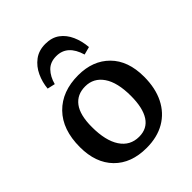

<svg xmlns="http://www.w3.org/2000/svg" viewBox="-217 -892 1032 1032"><g transform="rotate(-45 299.0 -376.5)"><path d="M294 14Q177 14 110 -54.5Q43 -123 43 -243Q43 -376 115 -449.5Q187 -523 310 -523Q421 -523 488 -455.5Q555 -388 555 -267Q555 -180 523.5 -117Q492 -54 433.5 -20Q375 14 294 14ZM308 -57Q370 -57 401 -105Q432 -153 432 -244Q432 -346 395 -400Q358 -454 294 -454Q232 -454 198.5 -409.5Q165 -365 165 -274Q165 -170 202.5 -113.5Q240 -57 308 -57ZM304 -767Q353 -767 385.5 -743Q418 -719 436 -678.5Q454 -638 458 -589L413 -577Q383 -679 299 -679Q253 -679 226 -651Q199 -623 187 -578L143 -588Q147 -633 166 -674Q185 -715 219.5 -741Q254 -767 304 -767Z"/></g></svg>

Font: Literata 12pt Medium
Style: Regular
Weight: 500
Designer: Latin by Veronika Burian and Jose Scaglione. Greek by Irene Vlachou. Cyrillic by Vera Evstafieva.
Foundry: TypeTogether
Version: Version 3.002